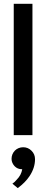

<svg xmlns="http://www.w3.org/2000/svg" viewBox="-20 -708 254 1006"><path d="M150 0H52V-688H150ZM73 277.5 45 254.5Q58 245.5 67.5 233.5Q91.5 209.5 96.5 178.5H93.5Q83 178.5 73.5 174.5Q64 170.5 56.8 163Q49.5 155.5 45 145.5Q40.5 135.5 40.5 124.5Q40.5 111.5 45.2 100.2Q50 89 58.2 80.8Q66.5 72.5 77.8 68Q89 63.5 101.5 63.5Q127 63.5 145.2 81.8Q163.5 100 163.5 126Q163.5 171.5 135 214.5Q112.5 248.5 73 277.5Z"/></svg>

Font: Lucymar Sans Medium
Style: Regular
Weight: 500
Foundry: The League of Moveable Type (original font) / Main changes by Cristiano Sobral with portions from Mirco Monsees
Version: Version 2.001;August 30, 2020;FontCreator 13.0.0.2681 64-bit